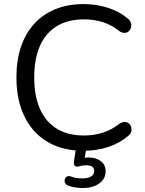

<svg xmlns="http://www.w3.org/2000/svg" viewBox="-20 -734 713 946"><path d="M392.3 8.9Q288.1 8.9 214.1 -35Q140.1 -79 100.5 -160.2Q60.9 -241.5 60.9 -353Q60.9 -436.5 83.3 -503Q105.7 -569.5 148.3 -616.5Q190.9 -663.5 252.7 -688.7Q314.5 -713.9 392.3 -713.9Q454.2 -713.9 510.1 -696.2Q566 -678.5 606.5 -645.1Q620.1 -635.3 624.5 -622.6Q628.8 -609.9 625.6 -598.5Q622.4 -587.1 613.9 -579.6Q605.3 -572.1 592.9 -572Q580.5 -571.8 566 -582.1Q530.2 -611.1 487 -624.9Q443.9 -638.6 393.6 -638.6Q314.7 -638.6 259.8 -605.1Q205 -571.6 176.8 -507.9Q148.6 -444.1 148.6 -353Q148.6 -261.8 176.8 -197.6Q205 -133.4 259.8 -99.9Q314.7 -66.4 393.6 -66.4Q443.3 -66.4 487.2 -80.6Q531.1 -94.9 568.3 -123.9Q582.9 -133.7 594.8 -133.3Q606.8 -132.9 615 -125.8Q623.3 -118.8 626.5 -107.9Q629.7 -96.9 626.4 -85Q623 -73.1 610.9 -63.8Q568.8 -27.9 512.5 -9.5Q456.2 8.9 392.3 8.9ZM388.3 192.3Q370.3 192.3 350.7 189.6Q331 186.8 315.6 180.3Q304.3 175.8 300.4 166.7Q296.5 157.6 299.5 148.7Q302.4 139.9 310.5 135.5Q318.7 131.1 330.5 136Q342.4 140.5 355.7 142.8Q369.1 145.1 385.7 145.1Q412.2 145.1 428.1 135.7Q444 126.4 444 108.2Q444 95.1 434.9 87.7Q425.9 80.4 405.9 80.4Q398.4 80.4 390.6 81.2Q382.8 81.9 373.2 84.5Q364.7 87 359.4 87Q354.2 87.1 349.2 83.6Q345.2 80.1 344.4 74.4Q343.7 68.7 344.7 59.2L356.8 -20H408.4L395.4 55.5L370.8 49.2Q382.8 45.8 394.6 43.8Q406.3 41.8 416.3 41.8Q452.5 41.8 476.5 59.7Q500.4 77.7 500.4 110.1Q500.4 146.9 469.3 169.6Q438.1 192.3 388.3 192.3Z"/></svg>

Font: Nunito ExtraLight
Style: Regular
Weight: 200
Designer: Vernon Adams
Foundry: Vernon Adams
Version: Version 3.602